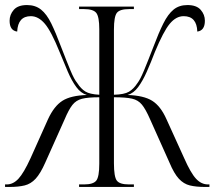

<svg xmlns="http://www.w3.org/2000/svg" viewBox="-20 -740 849 760"><path d="M0 0V-10H7Q32 -10 53 -32.5Q74 -55 101 -114L170 -268Q194 -320 227 -341Q260 -362 324 -364Q300 -371 282 -395.5Q264 -420 248.5 -456Q233 -492 216 -534Q183 -616 157.5 -646Q132 -676 102 -676Q51 -676 48 -615Q18 -619 18 -658Q18 -682 34.5 -701Q51 -720 87 -720Q120 -720 142.5 -702Q165 -684 183 -647Q201 -610 222 -554Q244 -497 259 -461Q274 -425 286 -411Q300 -389 317.5 -378Q335 -367 373 -365V-624Q373 -674 361 -689Q349 -704 313 -704H293V-714H510V-704H491Q454 -704 442.5 -689Q431 -674 431 -623V-365Q472 -366 490.5 -377Q509 -388 524 -411Q535 -425 550 -461Q565 -497 587 -554Q608 -610 626.5 -647Q645 -684 667 -702Q689 -720 722 -720Q758 -720 774.5 -701Q791 -682 791 -658Q791 -619 761 -615Q759 -676 707 -676Q677 -676 652 -646Q627 -616 593 -534Q577 -492 561 -456Q545 -420 527 -395.5Q509 -371 485 -364Q549 -362 582.5 -341Q616 -320 639 -268L709 -114Q735 -55 756 -32.5Q777 -10 803 -10H809V0H792Q756 0 731.5 -6Q707 -12 688 -32.5Q669 -53 651 -96L574 -268Q557 -307 542 -325.5Q527 -344 502.5 -349.5Q478 -355 431 -355V-94Q431 -40 442.5 -25Q454 -10 490 -10H510V0H293V-10H313Q349 -10 361 -25Q373 -40 373 -92V-355Q328 -355 304.5 -349Q281 -343 266.5 -324.5Q252 -306 236 -268L159 -96Q140 -53 121 -32.5Q102 -12 77.5 -6Q53 0 18 0Z"/></svg>

Font: Noto Serif Display Condensed Light
Style: Regular
Weight: 300
Width: 3
Designer: Monotype Design Team
Foundry: Monotype Imaging Inc.
Version: Version 2.009